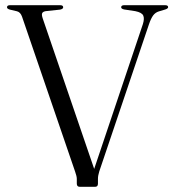

<svg xmlns="http://www.w3.org/2000/svg" viewBox="-20 -720 673 740"><path d="M447 -692Q447 -700 459 -700H616Q628 -700 628 -692.5Q628 -687 617 -683.5L592 -676Q579 -672 570.5 -660.8Q562 -649.5 554 -626L362.5 -59Q357.5 -43 357.5 -30.5V-12Q357.5 0 346.5 0H287.5Q276 0 276 -12.5V-30.5Q276 -40.5 269.5 -58.5L65 -655.5Q59 -673 45.5 -676.5L18 -683Q7 -686 7 -692Q7 -700 19 -700H211.5Q223.5 -700 223.5 -692Q223.5 -685.5 212 -683L156 -677Q145 -675 142.5 -669Q140 -663 144.5 -649.5L343 -69L530.5 -626.5Q537.5 -648.5 532 -660.2Q526.5 -672 501.5 -677L458.5 -683.5Q447 -686 447 -692Z"/></svg>

Font: Fraunces 72pt Light
Style: Regular
Weight: 300
Version: Version 1.000;[0bf87f6ff]